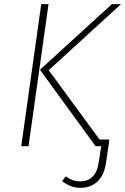

<svg xmlns="http://www.w3.org/2000/svg" viewBox="-20 -702 601 922"><path d="M213 -682 117 0H82L178 -682ZM458 -32H505L501 0L489 81Q480 140 447.5 170Q415 200 367 200Q317 200 278 167L296 145Q311 156 327.5 162.5Q344 169 367 169Q400 169 423.5 147.5Q447 126 454 78L466 0H439L172 -367L517 -682H561L214 -365Z"/></svg>

Font: FiraGO UltraLight
Style: Italic
Weight: 200
Italic angle: -8°
Designer: bBox Type GmbH
Foundry: bBox Type GmbH
Version: Version 1.001